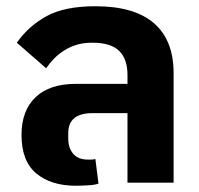

<svg xmlns="http://www.w3.org/2000/svg" viewBox="-20 -586 640 616"><path d="M224 10Q144 10 96.5 -29.5Q49 -69 49 -153Q49 -231 94 -274Q139 -317 224 -317H389V-346Q389 -396 362.5 -422.5Q336 -449 276 -449Q247 -449 225 -442Q203 -435 185 -423.5Q167 -412 153 -397.5Q139 -383 128 -367L34 -449Q72 -503 130 -534.5Q188 -566 286 -566Q411 -566 474 -511.5Q537 -457 537 -351V0H389V-223H277Q199 -223 199 -159V-142Q199 -111 215 -92.5Q231 -74 262 -74Q268 -74 274 -74Q280 -74 286 -76L296 3Q291 5 282.5 6.5Q274 8 263.5 8.5Q253 9 242.5 9.5Q232 10 224 10Z"/></svg>

Font: IBM Plex Thai
Style: Bold
Weight: 700
Designer: Mike Abbink, Paul van der Laan, Pieter van Rosmalen, Ben Mitchell, Mark Frömberg
Foundry: Bold Monday
Version: Version 1.0